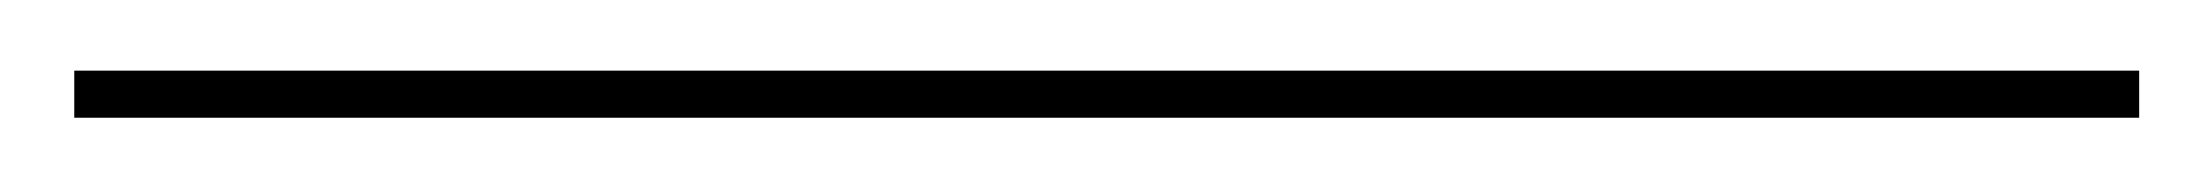

<svg xmlns="http://www.w3.org/2000/svg" viewBox="-26 124 610 53"><path d="M-5.5 143.5V156.5H564.5V143.5Z"/></svg>

Font: Bodoni* 16pt Fatface
Style: Regular
Weight: 900
Version: Version 2.3